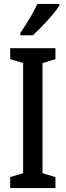

<svg xmlns="http://www.w3.org/2000/svg" viewBox="-20 -960 336 980"><path d="M283 -931V-940H171C150 -895 120 -845 84 -792V-780H148C190 -818 257 -890 283 -931ZM263 0V-56L197 -76V-638L263 -658V-714H32V-658L98 -638V-76L32 -56V0Z"/></svg>

Font: Noto Sans Myanmar UI ExtraCondensed Medium
Style: Regular
Weight: 500
Width: 2
Designer: Monotype Design Team
Foundry: Monotype Imaging Inc.
Version: Version 2.103